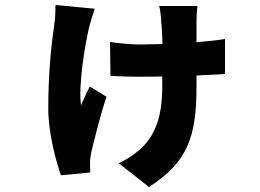

<svg xmlns="http://www.w3.org/2000/svg" viewBox="-20 -642 1040 768"><path d="M359 -607 202 -622C202 -599 201 -570 197 -543C185 -464 173 -343 173 -207C173 -108 206 10 224 59L341 48C341 35 340 16 340 7C340 0 342 -19 345 -33C357 -81 380 -178 406 -255L339 -296C327 -273 313 -240 304 -221C293 -300 319 -458 336 -531C340 -548 351 -584 359 -607ZM420 -474 422 -339C461 -336 505 -335 537 -335L629 -336V-296C629 -180 603 -111 556 -60C530 -32 488 -4 455 11L576 106C731 6 766 -96 766 -295V-340L880 -346V-486C850 -481 810 -477 766 -473V-556C766 -573 767 -598 770 -618H617C621 -603 625 -568 625 -552C628 -526 629 -497 630 -466L541 -464C499 -464 449 -470 420 -474Z"/></svg>

Font: Noto Sans HK Black
Style: Regular
Weight: 900
Designer: Ryoko NISHIZUKA 西塚涼子 (kana, bopomofo & ideographs); Paul D. Hunt (Latin, Greek & Cyrillic); Sandoll Communications 산돌커뮤니
Foundry: Adobe
Version: Version 2.004;hotconv 1.0.118;makeotfexe 2.5.65603